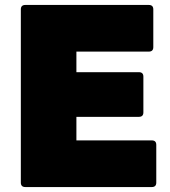

<svg xmlns="http://www.w3.org/2000/svg" viewBox="-20 -754 686 774"><path d="M82 0Q64 0 64 -18V-716Q64 -734 82 -734H580Q598 -734 598 -716V-564Q598 -546 580 -546H288V-463H540Q558 -463 558 -445V-301Q558 -283 540 -283H288V-188H592Q610 -188 610 -170V-18Q610 0 592 0Z"/></svg>

Font: LINE Seed Sans Heavy
Style: Regular
Weight: 900
Designer: LINE VX Design & Dalton Maag Ltd & Sandoll Inc
Foundry: Dalton Maag Ltd
Version: Version 1.003